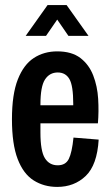

<svg xmlns="http://www.w3.org/2000/svg" viewBox="-20 -723 435 755"><path d="M205 12Q153 12 112.5 -13.5Q72 -39 49.5 -97.5Q27 -156 27 -254Q27 -352 50 -410.5Q73 -469 113 -495Q153 -521 205 -521Q262 -521 296 -495Q330 -469 346.5 -426.5Q363 -384 366 -334.5Q369 -285 365 -238H139V-202Q139 -129 156.5 -101Q174 -73 207 -73Q238 -73 250.5 -98Q263 -123 269 -182L368 -174Q362 -74 317 -31Q272 12 205 12ZM139 -312V-309H268V-315Q268 -386 253 -412Q238 -438 207 -438Q175 -438 157 -410.5Q139 -383 139 -312ZM81 -582 167 -703H242L328 -582H249L205 -646L161 -582Z"/></svg>

Font: Special Gothic Condensed One
Style: Regular
Weight: 400
Designer: Alistair McCready
Foundry: Monolith
Version: Version 1.010; ttfautohint (v1.8.4.7-5d5b)